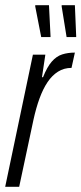

<svg xmlns="http://www.w3.org/2000/svg" viewBox="-23 -721 314 741"><path d="M-3 0 104 -510H152L139 -423H143Q159 -463 177 -483.5Q195 -504 217 -511Q239 -518 266 -518L253 -459Q224 -459 201 -444.5Q178 -430 160.5 -404Q143 -378 129.5 -341Q116 -304 106 -258L51 0ZM136 -578 113 -696V-701H166L172 -582V-578ZM234 -578 215 -696V-701H266L271 -582V-578Z"/></svg>

Font: Saira UltraCondensed
Style: Italic
Weight: 400
Width: 1
Italic angle: -12°
Designer: Hector Gatti with collaboration of the Omnibus-Type team
Foundry: Omnibus-Type
Version: Version 1.101